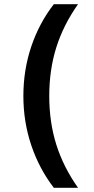

<svg xmlns="http://www.w3.org/2000/svg" viewBox="-20 -790 449 920"><path d="M238 110Q168 19 130 -93.5Q92 -206 92 -330Q92 -455 130 -567.5Q168 -680 238 -770H354Q284 -671 250 -563.5Q216 -456 216 -330Q216 -204 250 -96.5Q284 11 354 110Z"/></svg>

Font: M PLUS 1 SemiBold
Style: Regular
Weight: 600
Designer: Coji Morishita
Foundry: UNDERFOREST DESIGN
Version: Version 1.001